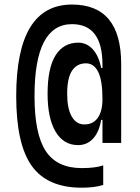

<svg xmlns="http://www.w3.org/2000/svg" viewBox="-20 -723 626 861"><path d="M346.7 118.7Q192.4 118.7 122.6 21.2Q52.7 -76.2 52.7 -292Q52.7 -702.6 302.7 -702.6Q523.4 -702.6 523.4 -436V-82H439.5V-185.5H433.6Q424.8 -131.3 397.7 -101.8Q370.6 -72.3 330.1 -72.3Q265.1 -72.3 229.2 -132.6Q193.4 -192.9 193.4 -302.2Q193.4 -418 229.2 -474.9Q265.1 -531.7 331.1 -531.7Q368.7 -531.7 395.8 -502.2Q422.9 -472.7 433.6 -418.5H439.5V-433.1Q439.5 -614.7 302.7 -614.7Q134.8 -614.7 134.8 -292Q134.8 -122.1 185.1 -45.7Q235.4 30.8 346.7 30.8Q407.7 30.8 442.9 18.6V106.4Q404.3 118.7 346.7 118.7ZM358.4 -165Q397.5 -165 418.5 -194.6Q439.5 -224.1 439.5 -278.3Q439.5 -362.3 420.4 -400.6Q401.4 -439 365.2 -439Q325.2 -439 303.2 -406.2Q281.2 -373.5 281.2 -302.2Q281.2 -236.8 301.5 -200.9Q321.8 -165 358.4 -165Z"/></svg>

Font: Cascadia Code NF
Style: Regular
Weight: 400
Monospace: yes
Designer: Aaron Bell
Foundry: Saja Typeworks
Version: Version 2404.023; ttfautohint (v1.8.4)